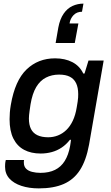

<svg xmlns="http://www.w3.org/2000/svg" viewBox="-20 -861 613 1063"><path d="M195 182Q141 182 98.5 168Q56 154 32 127.5Q8 101 8 62Q8 55 8.5 46.5Q9 38 12 25H113Q112 30 112 33Q112 36 112 39Q112 60 124 72.5Q136 85 157.5 90.5Q179 96 204 96Q251 96 284.5 79.5Q318 63 338.5 30Q359 -3 368 -52Q370 -62 371 -71.5Q372 -81 373 -87H367Q347 -61 321.5 -44Q296 -27 266.5 -19Q237 -11 205 -11Q152 -11 113.5 -31.5Q75 -52 54 -94Q33 -136 33 -201Q33 -218 34.5 -238Q36 -258 40 -281Q63 -415 127 -476.5Q191 -538 285 -538Q340 -538 380.5 -517Q421 -496 441 -454H448L470 -526H554L473 -60Q457 27 423 80Q389 133 333 157.5Q277 182 195 182ZM247 -101Q275 -101 300.5 -111Q326 -121 347 -141Q368 -161 383 -192.5Q398 -224 405 -268Q408 -286 410 -298.5Q412 -311 412.5 -321Q413 -331 413 -340Q413 -376 401.5 -400Q390 -424 367 -436Q344 -448 307 -448Q267 -448 234.5 -431.5Q202 -415 180.5 -379Q159 -343 149 -283Q146 -263 144 -248.5Q142 -234 141 -224Q140 -214 140 -205Q140 -170 151.5 -147Q163 -124 187 -112.5Q211 -101 247 -101ZM442 -841 434 -796Q405 -796 387 -777Q369 -758 365 -731H414L394 -623H288L303 -709Q312 -756 332.5 -785.5Q353 -815 381.5 -828Q410 -841 442 -841Z"/></svg>

Font: Archivo SemiBold Medium
Style: Italic
Weight: 500
Italic angle: -10°
Version: Version 2.001